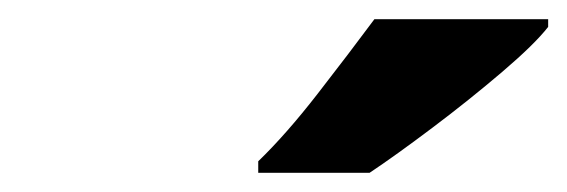

<svg xmlns="http://www.w3.org/2000/svg" viewBox="-20 -786 591 200"><path d="M249 -606H365Q392 -624 430.5 -653Q469 -682 503 -711Q537 -740 551 -758V-766H370Q344 -731 311 -688.5Q278 -646 249 -618Z"/></svg>

Font: Noto Sans Display Extra
Style: Italic
Weight: 800
Italic angle: -12°
Designer: Monotype Design Team
Foundry: Monotype Imaging Inc.
Version: Version 1.900